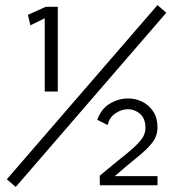

<svg xmlns="http://www.w3.org/2000/svg" viewBox="-20 -742 706 769"><path d="M159.2 -375.5V-668.9L101.6 -640.6L91.8 -682.6L163.6 -714.8H211.4V-375.5ZM43 6.8 7.3 -23.9 610.8 -721.7 646 -690.9ZM379.9 0 379.4 -38.1Q439.9 -88.9 480.5 -121.1Q521 -153.3 541.7 -177.7Q562.5 -202.1 562.5 -229.5Q562.5 -267.6 540.8 -286.1Q519 -304.7 493.2 -304.7Q467.3 -304.7 442.6 -288.3Q418 -272 411.1 -241.2L369.6 -262.2Q385.3 -306.6 420.2 -327.1Q455.1 -347.7 493.7 -347.7Q522.9 -347.7 549.8 -334.5Q576.7 -321.3 593.8 -295.4Q610.8 -269.5 610.8 -231.4Q610.8 -197.3 589.4 -169.9Q567.9 -142.6 529.3 -111.8Q490.7 -81.1 439.9 -36.6H610.8V0Z"/></svg>

Font: Pontano Sans Light
Style: Regular
Weight: 300
Designer: Vernon Adams
Foundry: Vernon Adams
Version: Version 2.001